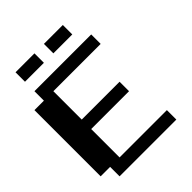

<svg xmlns="http://www.w3.org/2000/svg" viewBox="-198 -792 897 897"><g transform="rotate(-45 250.0 -344.0)"><path d="M62.5 -687.5H187.5V-625H62.5ZM250 -687.5H375V-625H250ZM0 -500H62.5V-562.5H437.5V-500H125V-312.5H375V-250H125V-62.5H437.5V0H62.5V-62.5H0Z"/></g></svg>

Font: NeoDunggeunmo
Style: Regular
Weight: 400
Monospace: yes
Version: Version 1.600